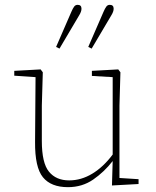

<svg xmlns="http://www.w3.org/2000/svg" viewBox="-20 -761 644 794"><path d="M261 13Q191 13 157.5 -28Q124 -69 125 -175L127 -442L39 -448V-468L148 -474L157 -462L153 -324V-178Q153 -87 182.5 -51Q212 -15 266 -15Q316 -15 362 -43Q408 -71 446 -122V-442L360 -447V-468L469 -474L478 -462L474 -324V-25L553 -20V0L443 6L446 -95Q411 -50 365.5 -18.5Q320 13 261 13ZM212 -567 275 -712Q281 -726 286.5 -733.5Q292 -741 301 -741Q317 -741 317 -725Q317 -719 314.5 -712Q312 -705 307 -697L226 -560ZM345 -567 408 -712Q414 -726 419.5 -733.5Q425 -741 434 -741Q450 -741 450 -725Q450 -719 447.5 -712Q445 -705 440 -697L359 -560Z"/></svg>

Font: Source Serif Pro ExtraLight
Style: Regular
Weight: 200
Designer: Frank Grießhammer
Foundry: Adobe Systems Incorporated
Version: Version 3.001;hotconv 1.0.111;makeotfexe 2.5.65597